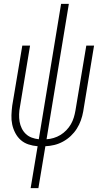

<svg xmlns="http://www.w3.org/2000/svg" viewBox="-20 -755 540 990"><path d="M138 215 174 -1Q149 -3 126.5 -10.5Q104 -18 87 -33Q70 -48 59 -69Q48 -90 43 -113Q38 -136 39 -161Q40 -186 43 -210L95 -520H135L83 -205Q79 -185 78.5 -165.5Q78 -146 81 -128Q84 -110 92 -93.5Q100 -77 113 -64.5Q126 -52 143.5 -45.5Q161 -39 180 -37L295 -735H335L220 -37Q238 -38 256.5 -43.5Q275 -49 291.5 -59Q308 -69 322 -83.5Q336 -98 345.5 -114.5Q355 -131 360.5 -149Q366 -167 369 -185L425 -520H465L409 -180Q405 -157 397 -134.5Q389 -112 376 -91.5Q363 -71 345 -54Q327 -37 305 -25Q283 -13 260 -7.5Q237 -2 214 -1L178 215Z"/></svg>

Font: Iosevka Term Curly Extralight
Style: Italic
Weight: 200
Italic angle: -9°
Designer: Belleve Invis
Foundry: Belleve Invis
Version: Version 32.3.0